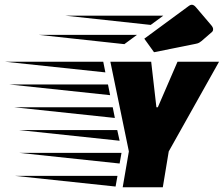

<svg xmlns="http://www.w3.org/2000/svg" viewBox="-253 -789 943 809"><path d="M264 0 290 -151 212 -529H384L406 -337H412L495 -529H670L458 -151L433 0ZM191 -484 -233 -529H182ZM211 -388 -213 -433H202ZM231 -292 -193 -337H222ZM251 -196 -173 -241H241ZM251 -100 -173 -145H259ZM234 -3 -190 -48H242ZM570 -604 396 -569 355 -626 544 -765Q550 -769 555 -769Q564 -769 573 -758L636 -684Q645 -674 645 -666Q645 -662 644 -659.5Q643 -657 641 -655L596 -616Q591 -612 586 -609Q581 -606 570 -604ZM382 -684 22 -723H435ZM271 -603 -89 -642H324Z"/></svg>

Font: Faster One
Style: Regular
Weight: 400
Designer: Eduardo Rodriguez Tunni
Foundry: Eduardo Rodriguez Tunni
Version: Version 1.003; ttfautohint (v1.8.4.7-5d5b);gftools[0.9.23]